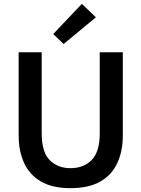

<svg xmlns="http://www.w3.org/2000/svg" viewBox="-20 -965 736 999"><path d="M346 14Q251 14 191.5 -21.5Q132 -57 104.5 -119Q77 -181 77 -260V-693H197V-271Q197 -174 238.5 -132Q280 -90 347 -90Q415 -90 457 -132.5Q499 -175 499 -271V-693H619V-260Q619 -180 591 -118Q563 -56 503 -21Q443 14 346 14ZM311 -736 257 -788 406 -945 479 -875Z"/></svg>

Font: Ubuntu Sans SemiBold
Style: Regular
Weight: 600
Designer: Dalton Maag Ltd
Foundry: Dalton Maag Ltd
Version: Version 1.006; ttfautohint (v1.8.4.7-5d5b)